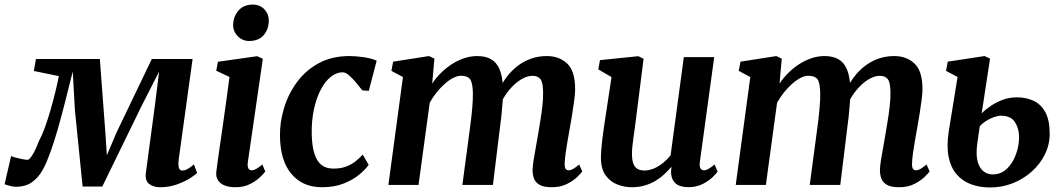

<svg xmlns="http://www.w3.org/2000/svg" viewBox="-48 -815 4683 846"><path d="M656.7 10Q628.5 10 609.3 -4.5Q590.1 -19 594.8 -54L633.8 -344.8L653.2 -499.7L574.7 -345.8L402.7 7H316L282.1 -329.7L272.5 -499.7Q254.8 -428.5 238.3 -363.8Q221.9 -299.2 206 -244Q190.1 -188.9 174.3 -144.9Q158.5 -100.9 142.5 -70.7Q122.3 -32.8 93.2 -12.4Q64 8 22.2 8Q15.3 8 4.2 5.8Q-7 3.6 -16.5 0.8Q-26.1 -2 -27.5 -4L0.9 -127.7Q4.8 -125 19.7 -120.9Q34.5 -116.8 50.3 -113.8Q66.1 -110.8 72.3 -110.8Q78.4 -110.8 85.1 -118.6Q91.8 -126.4 98.9 -138.9Q105.9 -151.4 112.5 -166.3Q119 -181.2 124.2 -195.3Q137.1 -218.3 150 -253.9Q162.8 -289.5 174.6 -330.2Q186.3 -371 195.9 -410.2Q205.4 -449.4 211.3 -479.6L101.2 -502.3L110.3 -554.9L391.9 -555L416.2 -231.5L422.9 -130.9L465.6 -231.5L620.9 -554.9H800.6L739.4 -112.3Q737.5 -97.2 738.2 -86.1Q739 -75.1 743.3 -69.4Q747.7 -63.6 755.2 -63.6Q768.1 -63.6 781.9 -72.3Q795.7 -80.9 806.5 -90.9L820.4 -53.1Q815.7 -47 792.5 -31.7Q769.3 -16.4 733.9 -3.2Q698.6 10 656.7 10Z M989.2 10Q960.1 10 940.4 1.6Q920.7 -6.8 911.7 -22.2Q902.6 -37.5 905.2 -58.6Q907.7 -80.8 912.4 -113.3Q917.1 -145.8 922.9 -186.5Q928.7 -227.2 935.5 -274.1Q942.3 -321.1 949.2 -372.1Q956.1 -423.1 963.2 -475.8L904.8 -503.4L912.2 -542.9L1085.3 -567.4L1110.1 -556L1044.1 -101.1Q1041.5 -83.1 1046 -73.9Q1050.5 -64.6 1060.4 -64.6Q1069.6 -64.6 1080.3 -70.3Q1090.9 -75.9 1107.9 -90.2L1120.9 -59.4Q1115.7 -52.1 1099 -35.4Q1082.2 -18.8 1054.6 -4.4Q1027 10 989.2 10ZM1049 -634.4Q1019.7 -634.4 998.8 -656.4Q977.9 -678.3 979.3 -707.9Q981.1 -744.5 1003.8 -769.6Q1026.5 -794.7 1065 -794.7Q1098.1 -794.7 1117.5 -773.5Q1136.8 -752.2 1136.4 -724.3Q1136.1 -686.3 1114.1 -660.4Q1092 -634.4 1049 -634.4Z M1370.6 10Q1285.9 10 1236.3 -48.3Q1186.7 -106.6 1185.6 -216.9Q1184.9 -277.5 1203.6 -339.2Q1222.2 -400.9 1260.3 -452.8Q1298.3 -504.8 1356.2 -536.4Q1414.2 -568 1491.7 -568Q1520.7 -568 1554.6 -563Q1588.6 -558 1611.7 -547.7L1577 -414.7L1548.4 -416.8Q1536.8 -432.2 1521.2 -450.8Q1505.7 -469.5 1489.9 -483Q1474.2 -496.5 1461.9 -496.5Q1435.1 -496.5 1410.1 -476.9Q1385.1 -457.2 1365.8 -420.8Q1346.6 -384.4 1335.5 -334.4Q1324.5 -284.3 1325.5 -223.8Q1326.8 -170.5 1337.7 -137Q1348.6 -103.4 1369.2 -87.7Q1389.9 -72.1 1420.9 -72.1Q1452 -72.1 1475.1 -80.3Q1498.3 -88.6 1516.4 -102.6Q1534.6 -116.5 1550.2 -133.8L1576.5 -88.9Q1563.8 -69.9 1536.1 -46.6Q1508.5 -23.3 1467.1 -6.7Q1425.6 10 1370.6 10Z M1866.1 -556.6 1856.3 -446.7Q1872.9 -472 1895.3 -494Q1917.6 -516 1943.5 -532.7Q1969.5 -549.3 1997.6 -558.7Q2025.8 -568 2054.7 -568Q2090.4 -568 2114.8 -554.6Q2139.3 -541.2 2152.6 -511.1Q2166 -481.1 2168.1 -430.6Q2168.5 -423.5 2168.4 -415.8Q2168.3 -408.2 2167.8 -400Q2167.2 -391.9 2166.4 -383.3L2147.2 -411.9Q2163.6 -448.6 2185.8 -477.3Q2208 -506.1 2235.3 -526.4Q2262.6 -546.7 2294.4 -557.4Q2326.1 -568 2361.5 -568Q2416 -568 2451.1 -535Q2486.2 -502.1 2486.2 -420.9Q2486.2 -403.9 2482.2 -373.1Q2478.2 -342.3 2472.7 -308.4Q2467.2 -274.4 2462.2 -247Q2457.7 -221.9 2452.8 -194.1Q2447.9 -166.4 2444.3 -140.3Q2440.6 -114.2 2440.1 -94.2Q2439.8 -76.6 2444.6 -70.6Q2449.4 -64.6 2456.9 -64.6Q2466.4 -64.6 2476.7 -70.3Q2486.9 -75.9 2504.2 -90.2L2517.6 -59.4Q2512.4 -52.1 2495.5 -35.4Q2478.5 -18.8 2450.2 -4.4Q2422 10 2383.1 10Q2347.3 10 2329 -0.9Q2310.6 -11.8 2304.6 -29Q2298.6 -46.2 2298.7 -64.9Q2299 -82 2302.9 -107.6Q2306.8 -133.1 2312.3 -162.1Q2317.8 -191.2 2322.3 -219.1Q2326.8 -245.9 2332.2 -278.8Q2337.7 -311.7 2341.6 -345.2Q2345.5 -378.7 2345.1 -407.7Q2344.8 -451.3 2333.5 -466.1Q2322.2 -480.9 2298.4 -480.9Q2279.1 -480.9 2257.5 -470.2Q2236 -459.4 2215.1 -439.4Q2194.2 -419.4 2176.4 -392.1Q2158.6 -364.7 2146.8 -331.5L2168.6 -408.2Q2168.2 -385 2166 -356.9Q2163.8 -328.7 2160.8 -300.3Q2157.7 -271.9 2154.2 -247L2123.9 0H1989.3L2018.4 -217.9Q2022.2 -245.7 2026.3 -278.3Q2030.4 -311 2033.2 -344Q2036 -377.1 2035.6 -405.5Q2034.6 -452.8 2022.6 -467Q2010.7 -481.2 1983.2 -481.2Q1967.6 -481.2 1949.4 -472Q1931.3 -462.8 1912.5 -446.3Q1893.7 -429.8 1876.4 -408.3Q1859.2 -386.8 1845.5 -362.6L1796.1 0H1663.3L1727.5 -475.5L1676.6 -502.8L1684.3 -543.3L1842.3 -568Z M2735.4 10Q2703.7 10 2672.8 -1.8Q2641.9 -13.6 2621.2 -41.4Q2600.5 -69.2 2599.8 -117.3Q2599.8 -134.8 2601.4 -155.7Q2603 -176.7 2605.8 -199.8Q2608.7 -223 2612 -246.8Q2615.4 -270.6 2618.9 -293.2L2646.5 -475.3L2588.2 -509.3L2595.6 -550L2764.6 -567.4L2787.8 -556L2754 -289.2Q2751.5 -267.7 2748.4 -246.2Q2745.3 -224.8 2742.6 -204.9Q2739.9 -185 2738.2 -167.9Q2736.6 -150.7 2736.6 -137.4Q2736.6 -109.7 2742.8 -93.6Q2749 -77.4 2761.2 -70.6Q2773.4 -63.8 2791.6 -63.8Q2813.7 -63.8 2835 -73.3Q2856.3 -82.8 2874.7 -98.1Q2893.1 -113.4 2906.8 -130.4L2965.1 -563.4H3099L3035.7 -101.4Q3033.2 -82.1 3038.5 -73.4Q3043.7 -64.6 3053.7 -64.6Q3062.6 -64.6 3072.4 -70Q3082.2 -75.3 3100.6 -90.1L3114 -59.3Q3109.3 -51.3 3092.4 -34.8Q3075.4 -18.2 3048.3 -4.3Q3021.1 9.7 2985.8 9.7Q2949.2 9.7 2930.6 -5.4Q2912.1 -20.6 2909.6 -46.3Q2909.2 -48.9 2909 -52.5Q2908.8 -56.2 2909 -60.4Q2909.2 -64.7 2909.7 -69.2Q2910.2 -73.7 2910.7 -77.6L2909 -78.6Q2895.7 -62.7 2878.8 -47Q2862 -31.2 2840.6 -18.4Q2819.3 -5.5 2793.2 2.2Q2767.2 10 2735.4 10Z M3396.6 -556.6 3386.8 -446.7Q3403.4 -472 3425.8 -494Q3448.1 -516 3474 -532.7Q3500 -549.3 3528.1 -558.7Q3556.3 -568 3585.2 -568Q3620.9 -568 3645.3 -554.6Q3669.8 -541.2 3683.1 -511.1Q3696.5 -481.1 3698.6 -430.6Q3699 -423.5 3698.9 -415.8Q3698.8 -408.2 3698.3 -400Q3697.7 -391.9 3696.9 -383.3L3677.7 -411.9Q3694.1 -448.6 3716.3 -477.3Q3738.5 -506.1 3765.8 -526.4Q3793.1 -546.7 3824.9 -557.4Q3856.6 -568 3892 -568Q3946.5 -568 3981.6 -535Q4016.7 -502.1 4016.7 -420.9Q4016.7 -403.9 4012.7 -373.1Q4008.7 -342.3 4003.2 -308.4Q3997.7 -274.4 3992.7 -247Q3988.2 -221.9 3983.3 -194.1Q3978.4 -166.4 3974.8 -140.3Q3971.1 -114.2 3970.6 -94.2Q3970.3 -76.6 3975.1 -70.6Q3979.9 -64.6 3987.4 -64.6Q3996.9 -64.6 4007.2 -70.3Q4017.4 -75.9 4034.7 -90.2L4048.1 -59.4Q4042.9 -52.1 4026 -35.4Q4009 -18.8 3980.7 -4.4Q3952.5 10 3913.6 10Q3877.8 10 3859.5 -0.9Q3841.1 -11.8 3835.1 -29Q3829.1 -46.2 3829.2 -64.9Q3829.5 -82 3833.4 -107.6Q3837.3 -133.1 3842.8 -162.1Q3848.3 -191.2 3852.8 -219.1Q3857.3 -245.9 3862.7 -278.8Q3868.2 -311.7 3872.1 -345.2Q3876 -378.7 3875.6 -407.7Q3875.3 -451.3 3864 -466.1Q3852.7 -480.9 3828.9 -480.9Q3809.6 -480.9 3788 -470.2Q3766.5 -459.4 3745.6 -439.4Q3724.7 -419.4 3706.9 -392.1Q3689.1 -364.7 3677.3 -331.5L3699.1 -408.2Q3698.7 -385 3696.5 -356.9Q3694.3 -328.7 3691.3 -300.3Q3688.2 -271.9 3684.7 -247L3654.4 0H3519.8L3548.9 -217.9Q3552.7 -245.7 3556.8 -278.3Q3560.9 -311 3563.7 -344Q3566.5 -377.1 3566.1 -405.5Q3565.1 -452.8 3553.1 -467Q3541.2 -481.2 3513.7 -481.2Q3498.1 -481.2 3479.9 -472Q3461.8 -462.8 3443 -446.3Q3424.2 -429.8 3406.9 -408.3Q3389.7 -386.8 3376 -362.6L3326.6 0H3193.8L3258 -475.5L3207.1 -502.8L3214.8 -543.3L3372.8 -568Z M4315.2 11Q4268.3 11 4230.2 -3.2Q4192.2 -17.4 4166.6 -47.4Q4141.1 -77.4 4131.7 -124.6Q4122.3 -171.8 4132.7 -238L4171.3 -475.8L4120.5 -502.8L4127.9 -543.3L4290.1 -568L4314.4 -556.6L4277.6 -316Q4292 -330.4 4315.3 -346.7Q4338.6 -363 4368.5 -374.6Q4398.4 -386.2 4432.3 -386.2Q4472.2 -386.2 4505 -371.5Q4537.7 -356.8 4557.5 -321.5Q4577.2 -286.3 4577.2 -225.2Q4577.2 -177.6 4556.1 -134.9Q4535.1 -92.3 4498.5 -59.4Q4462 -26.5 4414.8 -7.8Q4367.5 11 4315.2 11ZM4325.9 -46.5Q4363.1 -46.5 4389 -71.7Q4414.9 -97 4428.6 -135Q4442.3 -173.1 4442.3 -210.4Q4442.3 -248.7 4424.1 -276.9Q4405.9 -305.2 4362.1 -305.2Q4349.1 -305.2 4331.8 -299.1Q4314.6 -293 4297.8 -282.5Q4281 -272 4269.2 -258.6Q4265.8 -237 4262.7 -215.3Q4259.6 -193.7 4256.9 -172.8Q4252.1 -128.6 4260.5 -100.5Q4268.9 -72.5 4286.4 -59.5Q4303.8 -46.5 4325.9 -46.5Z"/></svg>

Font: Merriweather Light
Style: Italic
Weight: 300
Italic angle: -7.8°
Designer: Eben Sorkin
Foundry: Eben Sorkin
Version: Version 2.101